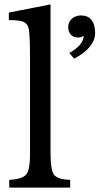

<svg xmlns="http://www.w3.org/2000/svg" viewBox="-20 -850 451 870"><path d="M209 -830V-156Q209 -80 224.5 -58.5Q240 -37 298 -35V0H22V-35Q81 -38 98.5 -59Q116 -80 116 -149V-580Q116 -694 110 -720Q105 -743 86.5 -751Q68 -759 20 -759V-793ZM316 -584 294 -610Q359 -646 359 -688Q349 -680 333 -680Q313 -680 301 -693Q289 -706 289 -727Q289 -750 305.5 -765Q322 -780 348 -780Q378 -780 394.5 -759.5Q411 -739 411 -701Q411 -635 316 -584Z"/></svg>

Font: Libre Baskerville
Style: Regular
Weight: 400
Designer: Pablo Impallari, Rodrigo Fuenzalida
Foundry: Pablo Impallari, Rodrigo Fuenzalida
Version: Version 1.000